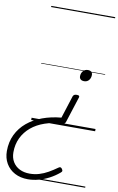

<svg xmlns="http://www.w3.org/2000/svg" viewBox="-312 -1085 1028 1674"><g transform="rotate(10 202.0 -248.0)"><path d="M354 -285Q368 -285 373.5 -280.5Q379 -276 376 -266L302 -36Q299 -26 291.5 -21.5Q284 -17 274 -16Q189 -12 119.5 12Q50 36 0.5 77.5Q-49 119 -76.5 176Q-104 233 -104 304Q-104 353 -82 389Q-60 425 -21.5 444Q17 463 67 463Q111 463 151 451Q191 439 229 417.5Q267 396 306 368Q316 360 324.5 362.5Q333 365 338 374Q345 384 344.5 391Q344 398 334 406Q294 440 248.5 464Q203 488 155.5 501Q108 514 60 514Q-6 514 -56 487.5Q-106 461 -134 413Q-162 365 -162 303Q-162 222 -130.5 157Q-99 92 -42.5 45Q14 -2 90.5 -30Q167 -58 256 -66L320 -266Q324 -276 332 -280.5Q340 -285 354 -285ZM412 -515Q431 -515 442 -505.5Q453 -496 453 -478Q453 -451 437.5 -432Q422 -413 394 -413Q376 -413 364.5 -422.5Q353 -432 353 -450Q353 -476 369 -495.5Q385 -515 412 -515ZM0 490H566V500H0ZM0 -20H566V0H0ZM0 -505H566V-500H0ZM0 -1010H566V-1000H0Z"/></g></svg>

Font: Playwrite BE VLG Guides
Style: Regular
Weight: 400
Designer: Veronika Burian, José Scaglione
Foundry: TypeTogether
Version: Version 1.003